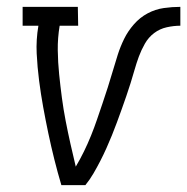

<svg xmlns="http://www.w3.org/2000/svg" viewBox="-20 -540 546 560"><path d="M159 0Q148 -37 138.5 -75Q129 -113 121 -151Q113 -189 106 -227.5Q99 -266 94 -305Q89 -344 87 -384Q85 -424 92 -465H46V-520H207L208 -465H154Q148 -429 148.5 -393.5Q149 -358 152.5 -323.5Q156 -289 160.5 -255Q165 -221 171.5 -187.5Q178 -154 185.5 -120.5Q193 -87 201 -54Q214 -76 225 -98.5Q236 -121 245.5 -144.5Q255 -168 263 -191.5Q271 -215 279 -238.5Q287 -262 294.5 -285.5Q302 -309 309 -333Q316 -357 323.5 -380.5Q331 -404 342 -426.5Q353 -449 370.5 -469Q388 -489 410.5 -501Q433 -513 457.5 -516.5Q482 -520 506 -520V-465Q487 -465 466.5 -460.5Q446 -456 429.5 -443.5Q413 -431 402.5 -412.5Q392 -394 385 -375Q378 -356 372.5 -336.5Q367 -317 361 -298Q355 -279 348.5 -260Q342 -241 335 -221.5Q328 -202 321 -183Q314 -164 306.5 -145.5Q299 -127 290.5 -108Q282 -89 272.5 -70.5Q263 -52 252.5 -34Q242 -16 229 0Z"/></svg>

Font: Iosevka Curly Slab Light
Style: Italic
Weight: 300
Italic angle: -9°
Monospace: yes
Designer: Belleve Invis
Foundry: Belleve Invis
Version: Version 22.1.2; ttfautohint (v1.8.4)